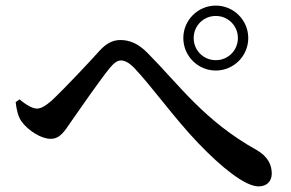

<svg xmlns="http://www.w3.org/2000/svg" viewBox="-20 -718 1040 686"><path d="M635 -582C635 -518 687 -466 751 -466C815 -466 867 -518 867 -582C867 -646 815 -698 751 -698C687 -698 635 -646 635 -582ZM672 -582C672 -626 707 -661 751 -661C795 -661 830 -626 830 -582C830 -538 795 -503 751 -503C707 -503 672 -538 672 -582ZM36 -353C39 -325 45 -301 57 -284C81 -251 127 -222 161 -222C194 -222 210 -248 233 -282C267 -331 338 -433 372 -475C388 -494 400 -502 412 -502C425 -502 440 -495 459 -476C525 -406 602 -297 687 -208C772 -119 856 -52 904 -52C934 -52 951 -71 951 -98C951 -129 937 -159 897 -182C710 -286 620 -415 508 -528C474 -563 442 -575 410 -575C382 -575 359 -562 336 -537C302 -499 212 -403 164 -358C142 -339 126 -330 112 -330C97 -330 73 -343 50 -363Z"/></svg>

Font: Noto Serif CJK HK SemiBold
Style: Regular
Weight: 600
Designer: Ryoko NISHIZUKA 西塚涼子 (kana & ideographs); Frank Grießhammer (Latin, Greek & Cyrillic); Wenlong ZHANG 张文龙 (bopomofo); San
Foundry: Adobe
Version: Version 2.001;hotconv 1.1.0;makeotfexe 2.6.0